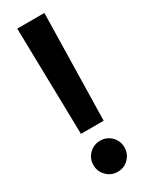

<svg xmlns="http://www.w3.org/2000/svg" viewBox="-195 -766 629 811"><g transform="rotate(-30 119.0 -360.0)"><path d="M63.5 -208 52.7 -727.5H185.1L174.3 -208ZM118.7 8.8Q87.4 8.8 65.2 -13.4Q43 -35.6 43 -66.9Q43 -98.6 65.2 -120.6Q87.4 -142.6 118.7 -142.6Q150.4 -142.6 172.4 -120.6Q194.3 -98.6 194.3 -66.9Q194.3 -35.6 172.4 -13.4Q150.4 8.8 118.7 8.8Z"/></g></svg>

Font: Inter Display SemiBold
Style: Regular
Weight: 600
Designer: Rasmus Andersson
Foundry: rsms
Version: Version 4.001;git-9221beed3